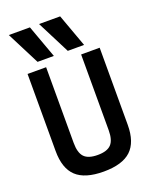

<svg xmlns="http://www.w3.org/2000/svg" viewBox="-180 -1098 961 1206"><g transform="rotate(-20 300.0 -495.0)"><path d="M144 -780 32 -1000H173L253 -780ZM346 -780 234 -1000H375L455 -780ZM300 10Q175 10 117 -44.5Q59 -99 59 -215V-730H183V-224Q183 -158 210 -129.5Q237 -101 300 -101Q363 -101 390 -129.5Q417 -158 417 -224V-730H541V-215Q541 -99 483 -44.5Q425 10 300 10Z"/></g></svg>

Font: M PLUS Code Latin Expanded SemiBold
Style: Regular
Weight: 600
Width: 7
Designer: Coji Morishita
Foundry: UNDERFOREST DESIGN
Version: Version 1.002; ttfautohint (v1.8.3)